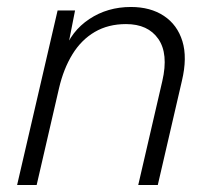

<svg xmlns="http://www.w3.org/2000/svg" viewBox="-20 -530 609 550"><path d="M29 0 145 -500H195L171 -378L163 -381Q184 -441 236 -475.5Q288 -510 355 -510Q411 -510 449.5 -484.5Q488 -459 502.5 -412Q517 -365 501 -298L432 0H376L445 -298Q463 -376 433.5 -418.5Q404 -461 341 -461Q290 -461 251.5 -438.5Q213 -416 187.5 -374.5Q162 -333 149 -277L85 0Z"/></svg>

Font: Kantumruy Pro Light
Style: Italic
Weight: 300
Italic angle: -13°
Version: Version 1.002